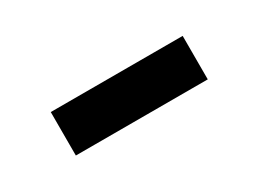

<svg xmlns="http://www.w3.org/2000/svg" viewBox="-22 -468 443 329"><g transform="rotate(-30 199.5 -304.0)"><path d="M69 -261V-347H330V-261Z"/></g></svg>

Font: IBM Plex Sans Devanagari
Style: Regular
Weight: 400
Designer: Mike Abbink, Paul van der Laan, Pieter van Rosmalen, Erin McLaughlin
Foundry: Bold Monday
Version: Version 1.1